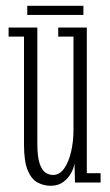

<svg xmlns="http://www.w3.org/2000/svg" viewBox="-20 -616 370 648"><path d="M151 11Q128 11 107.2 0.2Q86.5 -10.5 73.8 -40.5Q61 -70.5 61 -128V-492.5H9V-523H106V-132Q106 -88 113.5 -65Q121 -42 133 -33.8Q145 -25.5 159 -25.5Q181.5 -25.5 197 -48Q212.5 -70.5 220.2 -105Q228 -139.5 228 -176.5V-492.5H176.5V-523H273V-31.5H319.5V0H233L231.5 -65Q229.5 -49.5 220 -32Q210.5 -14.5 193.5 -1.8Q176.5 11 151 11ZM72 -565.5V-596.5H261.5V-565.5Z"/></svg>

Font: Imbue Thin 10pt ExtraLight
Style: Regular
Weight: 250
Version: Version 1.102